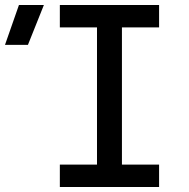

<svg xmlns="http://www.w3.org/2000/svg" viewBox="-139 -750 759 770"><path d="M-119 -570 -63 -730H37L-27 -570ZM101 0V-90H250V-640H101V-730H499V-640H350V-90H499V0Z"/></svg>

Font: JetBrains Mono NL Medium
Style: Regular
Weight: 500
Monospace: yes
Designer: Philipp Nurullin, Konstantin Bulenkov
Foundry: JetBrains
Version: Version 2.305; ttfautohint (v1.8.4.7-5d5b)